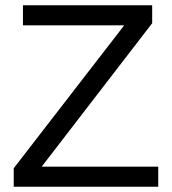

<svg xmlns="http://www.w3.org/2000/svg" viewBox="-20 -708 651 728"><path d="M580 -76V0H32V-70L451 -612H67V-688H557V-620L138 -76Z"/></svg>

Font: Libra Sans
Style: Regular
Weight: 400
Foundry: Context Ltd
Version: Version 1.002